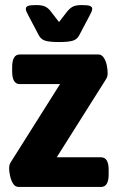

<svg xmlns="http://www.w3.org/2000/svg" viewBox="-20 -738 465 758"><path d="M54 0Q40 0 32 -12.5Q24 -25 20 -42.5Q16 -60 16 -74Q16 -79 17 -85Q18 -91 24 -100L217 -406H58Q28 -406 28 -456V-473Q28 -523 58 -523H368Q381 -523 389.5 -510.5Q398 -498 401.5 -480.5Q405 -463 405 -449Q405 -444 404 -438Q403 -432 397 -423L204 -117H379Q409 -117 409 -67V-50Q409 0 379 0ZM303 -718Q327 -718 335.5 -714.5Q344 -711 344 -703Q344 -698 341.5 -692Q339 -686 333 -675L294 -601Q286 -584 269.5 -578Q253 -572 213 -572Q173 -572 156.5 -578Q140 -584 132 -601L93 -675Q87 -686 84.5 -692Q82 -698 82 -703Q82 -711 90.5 -714.5Q99 -718 123 -718Q147 -718 159.5 -711.5Q172 -705 182 -691L213 -651L244 -691Q255 -705 267 -711.5Q279 -718 303 -718Z"/></svg>

Font: Asap Semi Condensed
Style: Bold
Weight: 700
Width: 4
Designer: Pablo Cosgaya
Foundry: Omnibus-Type
Version: Version 3.001; ttfautohint (v1.8.4.7-5d5b)